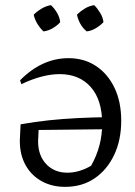

<svg xmlns="http://www.w3.org/2000/svg" viewBox="-20 -718 525 746"><path d="M246 -492Q307 -492 353 -461.5Q399 -431 425 -376.5Q451 -322 451 -249Q451 -174 423.5 -116Q396 -58 347.5 -25Q299 8 233 8Q181 8 141 -14.5Q101 -37 79 -77Q57 -117 57 -171L60 -235Q117 -245 169 -250.5Q221 -256 278.5 -259Q336 -262 406 -263L405 -216L130 -213L128 -169Q128 -114 159.5 -80.5Q191 -47 242 -47Q265 -47 288.5 -54Q312 -61 334 -74Q377 -150 377 -237Q377 -330 332.5 -380Q288 -430 212 -430Q145 -430 63 -391L58 -406Q143 -492 246 -492ZM178 -698Q192 -685 202 -667.5Q212 -650 214 -632Q203 -619 185 -608.5Q167 -598 149 -596Q136 -608 125.5 -625Q115 -642 111 -661Q124 -674 141.5 -684.5Q159 -695 178 -698ZM346 -698Q359 -685 369.5 -667.5Q380 -650 382 -632Q370 -619 352.5 -608.5Q335 -598 317 -596Q302 -608 292.5 -625Q283 -642 279 -661Q292 -674 309 -684.5Q326 -695 346 -698Z"/></svg>

Font: Piazzolla 24pt
Style: Regular
Weight: 400
Designer: Juan Pablo del Peral
Foundry: Huerta Tipografica
Version: Version 2.005